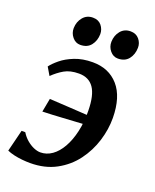

<svg xmlns="http://www.w3.org/2000/svg" viewBox="-145 -858 769 951"><g transform="rotate(20 239.0 -382.0)"><path d="M253.5 -565.5Q338.5 -565.5 389 -508Q439.5 -450.5 440.5 -340Q441 -280 422 -218.5Q403 -157 364.5 -105.2Q326 -53.5 267.5 -21.8Q209 10 131 10Q111 10 88.5 7.8Q66 5.5 45.2 0.8Q24.5 -4 9 -11L37.5 -125.5H57Q70 -104 88 -88.8Q106 -73.5 125.2 -65.2Q144.5 -57 160.5 -57Q193.5 -57 221.8 -77Q250 -97 271 -134Q292 -171 303.5 -221.5Q315 -272 314 -332.5Q313 -413.5 286.8 -451.5Q260.5 -489.5 208.5 -489.5Q162 -489.5 131.5 -471.8Q101 -454 74.5 -428L50 -469.5Q63.5 -488 90.8 -510.5Q118 -533 159 -549.2Q200 -565.5 253.5 -565.5ZM101.5 -250.5 115 -322Q170.5 -318.5 222.8 -315.8Q275 -313 334.5 -309L324 -262.5Q259.5 -259 205.8 -255.5Q152 -252 101.5 -250.5ZM164 -625Q139.5 -625 122.5 -645.5Q105.5 -666 106 -692.5Q107 -726.5 126.8 -750Q146.5 -773.5 178.5 -773.5Q208 -773.5 224 -753.8Q240 -734 240 -709Q239.5 -674 220.2 -649.5Q201 -625 164 -625ZM362.5 -625Q338 -625 321 -645.5Q304 -666 304.5 -692.5Q305.5 -726.5 325 -750Q344.5 -773.5 377 -773.5Q406 -773.5 422.5 -753.8Q439 -734 438.5 -709Q438 -674 418.8 -649.5Q399.5 -625 362.5 -625Z"/></g></svg>

Font: Merriweather 24pt SemiBold
Style: Italic
Weight: 600
Italic angle: -7.8°
Version: Version 2.101